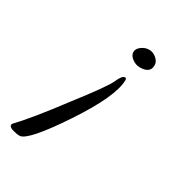

<svg xmlns="http://www.w3.org/2000/svg" viewBox="-165 -314 576 613"><g transform="rotate(30 122.5 -7.5)"><path d="M252 -195Q252 -166 214 -166Q199 -166 185.5 -176Q172 -186 172 -198.5Q172 -211 185 -220.5Q198 -230 212.5 -230Q227 -230 239.5 -219.5Q252 -209 252 -195ZM-9 215Q-21 215 -35.5 210.5Q-50 206 -50 198Q-50 195 -46 191Q-2 145 76 41Q157 -63 168 -89Q179 -115 190 -115Q195 -115 195 -108Q195 -48 107.5 83.5Q20 215 -9 215Z"/></g></svg>

Font: Alex Brush
Style: Regular
Weight: 400
Designer: Robert E. Leuschke
Foundry: Robert E. Leuschke
Version: Version 1.003